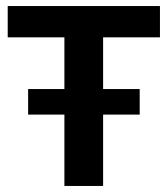

<svg xmlns="http://www.w3.org/2000/svg" viewBox="-20 -615 554 635"><path d="M193 0V-491.5H5.5V-595H509V-491.5H321V0ZM73 -236V-320.5H442V-236Z"/></svg>

Font: Encode Sans SC SemiCondensed SemiBold
Style: Regular
Weight: 600
Width: 4
Designer: Multiple Designers
Foundry: Impallari Type
Version: Version 3.002